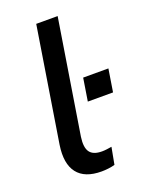

<svg xmlns="http://www.w3.org/2000/svg" viewBox="-136 -774 650 851"><g transform="rotate(-20 188.5 -348.0)"><path d="M193 9Q114 9 79.5 -35.5Q45 -80 58 -166L144 -705H245L159 -167Q152 -118 168 -96Q184 -74 225 -74Q236 -74 247.5 -75.5Q259 -77 271 -79L256 1Q242 5 225 7Q208 9 193 9ZM241 -303 258 -410H377L360 -303Z"/></g></svg>

Font: Nunito Sans SemiBold
Style: Italic
Weight: 600
Italic angle: -9°
Designer: Vernon Adams
Foundry: Vernon Adams
Version: Version 3.006; ttfautohint (v1.8.3)